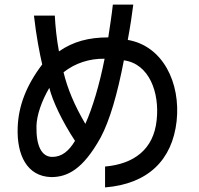

<svg xmlns="http://www.w3.org/2000/svg" viewBox="-20 -758 867 837"><path d="M219 -690H128C138 -601 153 -524 164 -477C94 -385 60 -295 57 -201C53 -83 97 11 203 14C273 14 341 -18 419 -159C458 -232 492 -348 520 -495C631 -480 676 -354 663 -235C650 -105 562 -43 438 -32V59C625 44 731 -60 750 -230C768 -397 690 -558 537 -584C548 -643 556 -697 561 -738H472C467 -692 459 -642 452 -595C367 -595 299 -577 237 -534C227 -587 221 -646 219 -690ZM139 -209C140 -255 161 -317 195 -375C209 -318 251 -229 307 -144C280 -99 249 -74 208 -74C160 -74 137 -125 139 -209ZM257 -443C308 -483 370 -503 436 -502C414 -390 383 -286 352 -218C304 -300 274 -372 257 -443Z"/></svg>

Font: コーポレート・ロゴ ver3 Medium
Style: Regular
Weight: 500
Designer: [KANA_main] LOGOTYPE.JP [Source Han Sans] Ryoko NISHIZUKA 西塚涼子 (kana, bopomofo & ideographs); Paul D. Hunt (Latin, Greek
Version: Version 12.001;FEAKit 1.0